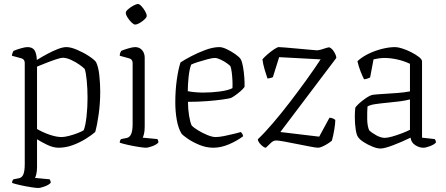

<svg xmlns="http://www.w3.org/2000/svg" viewBox="-20 -734 2218 954"><path d="M169 200Q159 200 133.5 196Q108 192 81 186Q54 180 40 175Q40 169 42 164Q44 159 47 157L72 152Q88 150 95.5 133.5Q103 117 103 82V-421Q103 -439 87 -444L39 -457Q40 -465 42.5 -471.5Q45 -478 47 -481Q60 -487 82.5 -493.5Q105 -500 116 -500Q142 -500 152 -483.5Q162 -467 163 -436Q187 -451 214 -465.5Q241 -480 266.5 -490Q292 -500 310 -500Q331 -500 362 -487Q393 -474 420 -456.5Q447 -439 457 -426Q469 -402 473.5 -360Q478 -318 478 -279Q478 -222 470.5 -167.5Q463 -113 453 -78Q436 -63 406.5 -44.5Q377 -26 342 -13Q307 0 271 0Q245 0 215.5 -14Q186 -28 164 -42V95Q164 117 160.5 131Q157 145 154 150L227 157Q228 159 230 163.5Q232 168 232 174Q224 184 203 192Q182 200 169 200ZM287 -53Q300 -53 323.5 -59Q347 -65 368 -73.5Q389 -82 396 -87Q405 -110 410 -155.5Q415 -201 415 -247Q415 -293 411 -333.5Q407 -374 401 -391Q394 -399 375 -412.5Q356 -426 333 -436.5Q310 -447 292 -447Q282 -447 258 -439Q234 -431 207.5 -420.5Q181 -410 164 -403V-93Q191 -77 225.5 -65Q260 -53 287 -53Z M704 0Q695 0 669 -4Q643 -8 616 -14Q589 -20 575 -25Q575 -31 577 -36Q579 -41 582 -43L607 -48Q623 -50 631 -66.5Q639 -83 639 -118V-421Q639 -439 622 -444L575 -457Q575 -465 577.5 -471.5Q580 -478 582 -481Q595 -487 617.5 -493.5Q640 -500 651 -500Q673 -500 686 -485Q699 -470 699 -447V-105Q699 -83 695.5 -69Q692 -55 689 -50L762 -43Q764 -41 765.5 -36.5Q767 -32 767 -26Q759 -16 738 -8Q717 0 704 0ZM651 -612Q644 -612 633 -623Q622 -634 613.5 -647.5Q605 -661 605 -670Q605 -678 616.5 -688Q628 -698 642.5 -706Q657 -714 666 -714Q673 -714 683.5 -702.5Q694 -691 701.5 -677.5Q709 -664 709 -655Q709 -648 698.5 -638Q688 -628 674.5 -620Q661 -612 651 -612Z M1040 0Q1005 0 971 -14Q937 -28 912.5 -45Q888 -62 882 -70Q866 -96 858.5 -137.5Q851 -179 851 -225Q851 -285 858.5 -338Q866 -391 877 -424Q895 -436 929 -454Q963 -472 1001 -486Q1039 -500 1070 -500Q1085 -500 1107 -489.5Q1129 -479 1149 -465Q1169 -451 1176 -440Q1183 -428 1187.5 -402Q1192 -376 1194 -348Q1196 -320 1195 -302Q1187 -291 1173.5 -279.5Q1160 -268 1147 -259Q1134 -250 1127 -247Q1117 -244 1085.5 -239.5Q1054 -235 1008.5 -231.5Q963 -228 914 -228Q914 -192 919.5 -159Q925 -126 932 -111Q942 -100 964 -86.5Q986 -73 1010.5 -63Q1035 -53 1051 -53Q1068 -53 1093.5 -58Q1119 -63 1142.5 -69Q1166 -75 1177 -78Q1180 -75 1183.5 -69.5Q1187 -64 1188 -57Q1156 -33 1116.5 -16.5Q1077 0 1040 0ZM990 -274Q1031 -274 1072.5 -279.5Q1114 -285 1135 -296Q1136 -312 1135 -333.5Q1134 -355 1131.5 -374.5Q1129 -394 1125 -405Q1121 -410 1107 -420Q1093 -430 1076 -438Q1059 -446 1047 -446Q1035 -446 1010.5 -439.5Q986 -433 962.5 -425.5Q939 -418 930 -413Q921 -390 917 -350.5Q913 -311 913 -281Q927 -278 948 -276Q969 -274 990 -274Z M1301 0Q1292 0 1277 -14.5Q1262 -29 1261 -42Q1294 -73 1335.5 -121.5Q1377 -170 1420 -226Q1463 -282 1503 -337.5Q1543 -393 1573 -439L1367 -450L1336 -351Q1333 -349 1326 -347Q1319 -345 1309 -344Q1303 -361 1295 -388Q1287 -415 1284 -439Q1291 -448 1307.5 -462.5Q1324 -477 1341 -488.5Q1358 -500 1365 -500Q1371 -500 1396 -498Q1421 -496 1453 -493Q1485 -490 1513.5 -487.5Q1542 -485 1554 -484Q1563 -484 1576.5 -488Q1590 -492 1602 -496Q1614 -500 1618 -498Q1630 -493 1640.5 -475.5Q1651 -458 1651 -446L1373 -78L1566 -55L1617 -149Q1627 -149 1635 -145Q1643 -141 1646 -138Q1646 -120 1641 -90Q1636 -60 1629 -35Q1621 -28 1607.5 -19.5Q1594 -11 1581 -5.5Q1568 0 1561 0Q1551 0 1522 -5.5Q1493 -11 1458 -18Q1423 -25 1393.5 -30.5Q1364 -36 1352 -36Q1338 -36 1325.5 -23.5Q1313 -11 1301 0Z M1870 4Q1854 4 1830.5 -5.5Q1807 -15 1787 -28Q1767 -41 1760 -52Q1752 -61 1747.5 -90Q1743 -119 1743 -152Q1743 -164 1743.5 -175Q1744 -186 1745 -196Q1745 -202 1761 -217Q1777 -232 1797.5 -246Q1818 -260 1832 -263Q1840 -264 1858.5 -265.5Q1877 -267 1896 -268Q1923 -270 1954.5 -272Q1986 -274 2017 -280V-417Q1985 -432 1952 -439Q1919 -446 1891 -446Q1876 -446 1862.5 -444Q1849 -442 1836 -439L1819 -349Q1815 -347 1807 -344Q1799 -341 1789 -340Q1782 -353 1772 -378Q1762 -403 1756 -430Q1780 -452 1812.5 -467.5Q1845 -483 1879.5 -491.5Q1914 -500 1944 -500Q1957 -500 1979 -493Q2001 -486 2023.5 -474.5Q2046 -463 2061.5 -451Q2077 -439 2077 -429V-50L2140 -43Q2142 -41 2144 -36.5Q2146 -32 2146 -26Q2138 -16 2117 -8Q2096 0 2083 0Q2063 0 2043 -13Q2023 -26 2020 -50Q1977 -29 1933.5 -12.5Q1890 4 1870 4ZM1892 -49Q1905 -49 1928.5 -55.5Q1952 -62 1976.5 -71.5Q2001 -81 2017 -89V-240Q1994 -234 1967 -230.5Q1940 -227 1908 -224Q1875 -221 1847 -217Q1819 -213 1806 -205Q1804 -175 1804.5 -142Q1805 -109 1814 -87Q1827 -74 1850 -61.5Q1873 -49 1892 -49Z"/></svg>

Font: Texturina 72pt ExtraLight
Style: Regular
Weight: 200
Designer: Guillermo Torres Carreño
Foundry: Omnibus-Type
Version: Version 1.002; ttfautohint (v1.8.3)